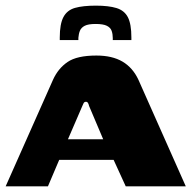

<svg xmlns="http://www.w3.org/2000/svg" viewBox="-22 -661 687 681"><path d="M-2 0 166 -378Q184 -418 217.5 -441Q251 -464 320 -464Q376 -464 412.5 -442.5Q449 -421 469 -378L637 0H424L381 -94H188L148 0ZM219 -167H344L294 -285Q293 -290 290.5 -295Q288 -300 283 -300Q277 -300 274.5 -295Q272 -290 270 -285ZM190 -519V-528Q190 -576 203 -600.5Q216 -625 244 -633Q272 -641 318 -641Q363 -641 391 -632.5Q419 -624 431.5 -600Q444 -576 444 -528V-519H378V-526Q378 -540 374 -551.5Q370 -563 357 -569.5Q344 -576 317 -576Q291 -576 278.5 -569.5Q266 -563 261.5 -552Q257 -541 256 -527V-519Z"/></svg>

Font: Genos ExtraBold
Style: Regular
Weight: 800
Designer: Robert E. Leuschke
Foundry: Robert E. Leuschke
Version: Version 1.010